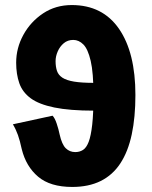

<svg xmlns="http://www.w3.org/2000/svg" viewBox="-20 -728 600 760"><path d="M266 12Q179 12 131 -28.5Q83 -69 66 -138Q59 -171 51 -193.5Q43 -216 31 -236L188 -270Q197 -261 204.5 -238.5Q212 -216 216 -196Q225 -156 240.5 -141Q256 -126 278 -126Q295 -126 308.5 -134.5Q322 -143 331 -166.5Q340 -190 345 -234.5Q350 -279 350 -352Q350 -440 339 -487Q328 -534 310 -552Q292 -570 270 -570Q248 -570 232.5 -557Q217 -544 208.5 -524.5Q200 -505 200 -486Q200 -464 205.5 -447.5Q211 -431 227 -420.5Q243 -410 273 -405Q303 -400 352 -400V-290Q256 -290 195 -302.5Q134 -315 101.5 -339Q69 -363 56.5 -398.5Q44 -434 44 -480Q44 -538 72.5 -590Q101 -642 150.5 -675Q200 -708 264 -708Q386 -708 451 -614Q516 -520 516 -352Q516 -264 501.5 -196Q487 -128 456.5 -81.5Q426 -35 378.5 -11.5Q331 12 266 12Z"/></svg>

Font: Source Sans 3 Black
Style: Regular
Weight: 900
Designer: Paul D. Hunt
Foundry: Adobe
Version: Version 3.046;hotconv 1.0.118;makeotfexe 2.5.65603